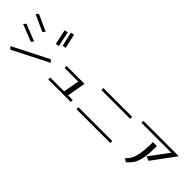

<svg xmlns="http://www.w3.org/2000/svg" viewBox="165 -2061 3292 3292"><g transform="rotate(45 1811.5 -414.5)"><path d="M167 18 211 62 861 -268 817 -312ZM91 -448 55 -404 364 -281 400 -325ZM124 -719 86 -675 385 -539 423 -583ZM697 -844 634 -832 692 -558 755 -569ZM801 -891 738 -878 798 -618 861 -631Z M1524 -422H1090V-374H1420L1368 -84H1031V-36H1577V-84H1464Z M1734 -66V-18H2554V-66ZM1803 -600V-552H2501V-600Z M2915 -12 2975 26Q3046 -29 3085 -100Q3124 -171 3140.5 -276Q3157 -381 3157 -546H3061Q3061 -321 3027 -197Q2993 -73 2915 -12ZM3545 -688H2686V-640H3411L3156 -294L3234 -266Z"/></g></svg>

Font: LXGW Marker Gothic
Style: Regular
Weight: 400
Version: Version 1.001